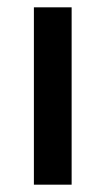

<svg xmlns="http://www.w3.org/2000/svg" viewBox="-20 -504 288 524"><path d="M72.5 0V-484H175.5V0Z"/></svg>

Font: Anek Gujarati SemiExpanded Medium
Style: Regular
Weight: 500
Width: 6
Designer: Mrunmayee Ghaisas (Gujarati), Yesha Goshar (Latin)
Foundry: Ek Type
Version: Version 1.003